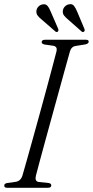

<svg xmlns="http://www.w3.org/2000/svg" viewBox="-20 -888 440 908"><path d="M150 -58Q143 -31 162.5 -27.5L210.5 -22.5Q222.5 -20 222.5 -11.5Q222.5 0 207 0H13.5Q0 0 0 -10Q0 -20 14 -22.5L53.5 -28Q78 -31.5 86 -57.5Q93.5 -83 106.2 -128Q119 -173 134.5 -229.2Q150 -285.5 166.8 -346Q183.5 -406.5 199 -464Q214.5 -521.5 227.2 -569.2Q240 -617 247.5 -646.5Q252 -667.5 232.5 -671.5L190.5 -677.5Q177 -680.5 177 -689Q177.5 -700 193.5 -700H387Q399.5 -700 399.5 -691Q399.5 -681.5 383.5 -678L337 -670.5Q317 -667 310.5 -644Q302 -614 288.8 -566.2Q275.5 -518.5 259.8 -460.8Q244 -403 227.2 -342.5Q210.5 -282 195.2 -226Q180 -170 168 -126Q156 -82 150 -58ZM346 -830.5 379 -752Q382.5 -743.5 378 -739Q372 -733.5 365.5 -739.5L301 -796.5Q290 -805.5 283 -814.5Q276 -823.5 277 -836Q278 -847.5 286.2 -856.5Q294.5 -865.5 306 -867.5Q321.5 -871 330 -860.2Q338.5 -849.5 346 -830.5ZM221 -830.5 255 -752Q258 -744 254 -739Q248 -734 241.5 -739.5L176.5 -796Q166 -804.5 158.8 -813.5Q151.5 -822.5 152 -835Q152.5 -846.5 160.8 -855.8Q169 -865 180.5 -867Q196 -870.5 204.8 -860Q213.5 -849.5 221 -830.5Z"/></svg>

Font: Fraunces 144pt Soft Light
Style: Italic
Weight: 300
Italic angle: -16°
Version: Version 1.000;[b76b70a41]